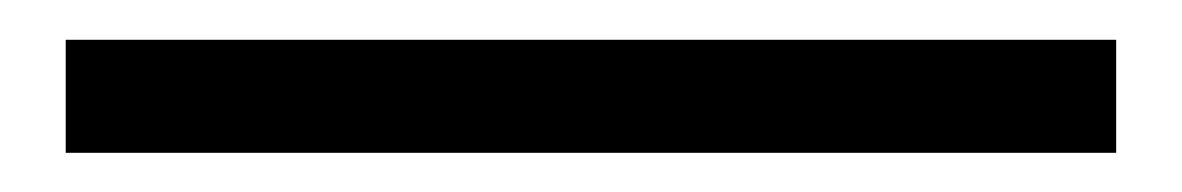

<svg xmlns="http://www.w3.org/2000/svg" viewBox="-20 61 597 97"><path d="M13.2 138.2V81.1H543.9V138.2Z"/></svg>

Font: `nÑOS CN Normal
Style: Regular
Weight: 350
Designer: Ryoko NISHIZUKA ?XZm?[P (kana & ideographs); Paul D. Hunt (Latin, Greek & Cyrillic); Wenlong ZHANG _ e??? (bopomofo); Sa
Foundry: Adobe Systems Incorporated
Version: Version 1.004 June 21, 2023